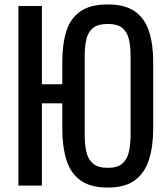

<svg xmlns="http://www.w3.org/2000/svg" viewBox="-20 -837 759 866"><path d="M466 9Q388 9 343 -23.5Q298 -56 279.5 -116Q261 -176 261 -256V-371H169V0H63V-810H169V-457H261V-558Q261 -639 279.5 -697Q298 -755 343 -786Q388 -817 466 -817Q544 -817 588.5 -785.5Q633 -754 652 -696Q671 -638 671 -558V-256Q671 -177 652 -117Q633 -57 588.5 -24Q544 9 466 9ZM466 -80Q509 -80 531 -98.5Q553 -117 561 -150.5Q569 -184 569 -229V-584Q569 -629 561 -661.5Q553 -694 531 -711.5Q509 -729 466 -729Q423 -729 400.5 -711.5Q378 -694 370 -661.5Q362 -629 362 -584V-229Q362 -184 370 -150.5Q378 -117 400.5 -98.5Q423 -80 466 -80Z"/></svg>

Font: Oswald
Style: Regular
Weight: 400
Designer: Vernon Adams
Foundry: Vernon Adams
Version: Version 4.103; ttfautohint (v1.8.3)